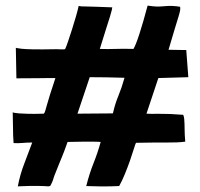

<svg xmlns="http://www.w3.org/2000/svg" viewBox="-20 -659 709 679"><path d="M639 -482Q623 -482 607.5 -482.5Q592 -483 576 -483Q590 -531 598.5 -558.5Q607 -586 611.5 -601Q616 -616 617 -622.5Q618 -629 617 -635Q589 -640 560.5 -637Q532 -634 504 -639H503H502Q486 -579 473 -539Q460 -499 452 -486Q416 -487 388 -486Q360 -485 333 -486Q346 -529 355 -556.5Q364 -584 369 -600.5Q374 -617 375.5 -624Q377 -631 377 -633Q345 -634 323 -635Q301 -636 287.5 -636Q274 -636 267.5 -636.5Q261 -637 258 -638V-637Q255 -623 248.5 -600.5Q242 -578 234.5 -554.5Q227 -531 220.5 -512Q214 -493 211 -487Q211 -486 210.5 -486Q210 -486 210 -485Q204 -484 195 -484.5Q186 -485 179 -485Q128 -484 99 -484.5Q70 -485 56.5 -486.5Q43 -488 39.5 -489Q36 -490 36 -490L38 -382Q87 -382 115 -382.5Q143 -383 156.5 -383Q170 -383 173 -383Q176 -383 176 -383Q164 -348 157 -325Q150 -302 146 -288Q142 -274 140 -267Q138 -260 135 -257Q101 -256 80 -256.5Q59 -257 47.5 -258Q36 -259 31 -260Q26 -261 25 -262Q26 -235 26 -207Q26 -179 28 -153Q43 -152 60 -153.5Q77 -155 94 -155Q80 -117 65.5 -79.5Q51 -42 43 0Q88 -2 114 -1.5Q140 -1 150 0Q156 0 158 -2Q164 -13 166.5 -20Q169 -27 172 -37Q184 -68 190 -82Q196 -96 199.5 -105Q203 -114 207 -124Q211 -134 219 -157Q253 -158 275.5 -158Q298 -158 311 -158Q324 -158 329.5 -157.5Q335 -157 335 -157H336Q326 -120 311 -82.5Q296 -45 285 -1Q346 1 371.5 0Q397 -1 399 -1H401L402 -2Q412 -20 422 -44.5Q432 -69 440 -92Q448 -115 453.5 -133Q459 -151 461 -154H463H464Q504 -155 529.5 -155Q555 -155 573 -155Q591 -155 605 -155.5Q619 -156 635 -158V-160Q633 -183 633 -197Q633 -211 632.5 -221Q632 -231 631.5 -238Q631 -245 628 -253Q577 -257 543 -256.5Q509 -256 498 -257Q509 -289 519 -320Q529 -351 540 -383L646 -386L639 -478ZM297 -385V-386H299Q328 -386 357 -385.5Q386 -385 418 -384H419H420V-383Q411 -350 399 -321Q387 -292 380 -261Q380 -260 379.5 -259.5Q379 -259 379 -258L254 -257Q265 -289 275.5 -321Q286 -353 297 -385Z"/></svg>

Font: Londrina Solid
Style: Regular
Weight: 400
Designer: Marcelo Magalhaes
Foundry: Marcelo Magalhães
Version: Version 1.002